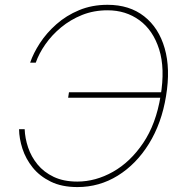

<svg xmlns="http://www.w3.org/2000/svg" viewBox="-20 -757 752 787"><path d="M297.4 9.8Q233.4 9.8 188 -12.5Q142.6 -34.7 114 -70.3Q85.4 -106 72 -147.5Q58.6 -189 58.1 -227.5H81.1Q82.5 -190.4 95.2 -152.6Q107.9 -114.7 133.8 -83Q159.7 -51.3 200.2 -32Q240.7 -12.7 296.9 -12.7Q371.6 -12.7 442.9 -52.7Q514.2 -92.8 566.9 -170.9Q619.6 -249 638.2 -363.3Q657.2 -476.6 632.3 -554.9Q607.4 -633.3 551.5 -674.1Q495.6 -714.8 420.9 -714.8Q364.3 -714.8 316.4 -695.6Q268.6 -676.3 230.5 -644.8Q192.4 -613.3 166 -575.4Q139.6 -537.6 126.5 -500H103.5Q116.7 -539.1 143.8 -580.6Q170.9 -622.1 211.2 -657.7Q251.5 -693.4 304.2 -715.3Q356.9 -737.3 420.9 -737.3Q510.7 -737.3 570.8 -690.2Q630.9 -643.1 655 -559.1Q679.2 -475.1 660.6 -363.3Q642.6 -252 590.6 -168Q538.6 -84 462.9 -37.1Q387.2 9.8 297.4 9.8ZM259.3 -356.4 262.7 -378.9H650.4L647 -356.4Z"/></svg>

Font: Inter 17pt Thin
Style: Italic
Weight: 250
Italic angle: -9.3988°
Version: Version 4.001;git-66647c0bb